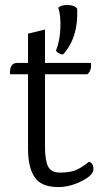

<svg xmlns="http://www.w3.org/2000/svg" viewBox="-20 -745 414 781"><path d="M163 -443V-149Q163 -93 175.5 -68Q188 -43 223.5 -43Q259 -43 283 -51Q307 -59 342 -87Q360 -82 360 -57Q360 -32 311.5 -8Q263 16 218 16Q148 16 121 -24Q94 -64 94 -140V-443H21Q18 -489 50 -489H94V-608L163 -625V-489H350Q353 -456 335 -443ZM238 -525Q233 -521 220.5 -528Q208 -535 208 -540Q223 -576 225.5 -629Q228 -682 217 -714Q231 -726 258.5 -724.5Q286 -723 294 -709Q299 -593 238 -525Z"/></svg>

Font: Karma
Style: Regular
Weight: 400
Designer: Joana Correia
Foundry: Indian Type Foundry
Version: Version 1.202;PS 1.0;hotconv 1.0.78;makeotf.lib2.5.61930; tt